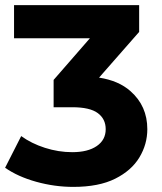

<svg xmlns="http://www.w3.org/2000/svg" viewBox="-21 -720 633 752"><path d="M266 12Q193 12 121 -8Q49 -28 -1 -63L62 -187Q102 -158 155 -141Q208 -124 262 -124Q323 -124 358 -148Q393 -172 393 -214Q393 -254 362 -277Q331 -300 262 -300H189V-407L331 -570H34V-700H524V-595L367 -416Q444 -404 490 -363Q556 -305 556 -214Q556 -155 525 -103.5Q494 -52 430 -20Q366 12 266 12Z"/></svg>

Font: Montserrat Z
Style: Bold
Weight: 700
Designer: Julieta Ulanovsky
Foundry: Julieta Ulanovsky
Version: Version 8.000